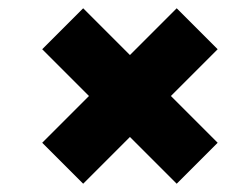

<svg xmlns="http://www.w3.org/2000/svg" viewBox="-20 -561 605 464"><path d="M506 -442 393 -329 506 -216 407 -117 294 -230 181 -117 82 -216 195 -329 82 -442 181 -541 294 -428 407 -541Z"/></svg>

Font: Gontserrat Black
Style: Italic
Weight: 900
Italic angle: -11.3°
Designer: Julieta Ulanovsky
Foundry: Julieta Ulanovsky
Version: Version 6.001